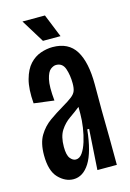

<svg xmlns="http://www.w3.org/2000/svg" viewBox="-107 -726 535 792"><g transform="rotate(-15 160.0 -330.5)"><path d="M107 11Q72 11 43 -19Q14 -49 14 -116Q14 -168 33 -199.5Q52 -231 81 -251.5Q110 -272 139 -289Q168 -306 182 -317Q196 -328 200.5 -340Q205 -352 205 -372Q205 -406 195.5 -434.5Q186 -463 158 -463Q147 -463 134.5 -453.5Q122 -444 115 -414Q108 -384 114 -323L28 -334Q23 -396 34 -436Q45 -476 65.5 -498Q86 -520 112 -529Q138 -538 163 -538Q231 -538 261.5 -488.5Q292 -439 292 -344V-231Q293 -174 293.5 -116Q294 -58 294 0H211Q214 -43 216.5 -86.5Q219 -130 222 -173H214Q204 -78 176 -33.5Q148 11 107 11ZM137 -65Q153 -65 165 -82Q177 -99 185.5 -126.5Q194 -154 198.5 -184.5Q203 -215 203 -242V-272Q183 -256 159 -239.5Q135 -223 118.5 -197.5Q102 -172 102 -128Q102 -93 113 -79Q124 -65 137 -65ZM132 -573 71 -672H167L207 -573Z"/></g></svg>

Font: Bricolage Grotesque 48pt Condensed
Style: Regular
Weight: 400
Width: 3
Designer: Mathieu Triay
Foundry: Atelier Triay
Version: Version 1.000; ttfautohint (v1.8.4.7-5d5b);gftools[0.9.32]